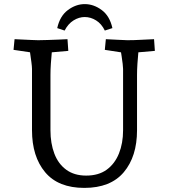

<svg xmlns="http://www.w3.org/2000/svg" viewBox="-20 -901 822 936"><path d="M391 15Q264 15 200 -61.5Q136 -138 136 -266V-565Q136 -576 133 -598.5Q130 -621 126.5 -645Q123 -669 120 -682L161 -641L46 -658L51 -710Q70 -709 93 -708Q116 -707 136.5 -706Q157 -705 166 -705Q184 -705 211.5 -706Q239 -707 266 -708Q293 -709 309 -710L313 -653L199 -643L236 -682Q235 -671 232.5 -646Q230 -621 228 -591Q226 -561 226 -535V-266Q226 -202 245 -152Q264 -102 303 -73.5Q342 -45 400 -45Q461 -45 500.5 -74Q540 -103 560 -153Q580 -203 580 -266V-565Q580 -573 578 -590Q576 -607 573 -626.5Q570 -646 567.5 -661.5Q565 -677 564 -682L608 -640L491 -658L496 -710Q524 -709 555 -707Q586 -705 601 -705Q633 -705 668 -707Q703 -709 731 -710L735 -653L621 -643L658 -682Q657 -671 654.5 -646Q652 -621 650 -591Q648 -561 648 -535V-266Q648 -138 583.5 -61.5Q519 15 391 15ZM528 -764 491 -752Q475 -785 448.5 -801.5Q422 -818 393 -818Q365 -818 338.5 -801.5Q312 -785 295 -752L259 -764Q272 -823 311 -852Q350 -881 393 -881Q437 -881 476 -852Q515 -823 528 -764Z"/></svg>

Font: Andada Pro
Style: Regular
Weight: 400
Designer: Carolina Giovagnoli
Foundry: Huerta Tipografica
Version: Version 3.003